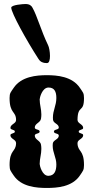

<svg xmlns="http://www.w3.org/2000/svg" viewBox="-20 -930 463 950"><path d="M217.6 -707.1C183.6 -777.1 163.6 -852.1 140.6 -892.1C135.6 -902.1 125.6 -910.1 106.6 -910.1C94.6 -910.1 35.6 -906.1 35.6 -892.1C35.6 -867.1 109.6 -732.1 170.6 -638.1C179.8 -623.4 193.3 -618 209.4 -618C210.8 -618 212.2 -618 213.6 -618.1C223.6 -618.6 227.3 -634.5 227.3 -653.1C227.3 -673.5 222.9 -697.2 217.6 -707.1ZM176.3 -118.6C176.3 -145.2 184.6 -166.3 184.6 -193.2C184.6 -199.8 184.1 -206.7 182.9 -214.2C179.6 -235 152.1 -238.3 152.1 -259.2C152.1 -271.3 176.3 -267 176.3 -279C176.3 -291.2 152.1 -286.8 152.1 -298.8C152.1 -319.8 179.6 -322 182.9 -342.8C184.1 -350.3 184.6 -357.2 184.6 -363.8C184.6 -390.7 176.3 -411.8 176.3 -438.4C176.3 -445.7 188.4 -496.9 220.1 -496.9C248.9 -496.9 258.8 -477.1 258.8 -445.2C258.8 -407.8 241.8 -384.6 241.8 -348.2C241.8 -344.7 242 -341.1 242.3 -337.3C244.5 -318.7 270.9 -317.5 270.9 -298.8C270.9 -286.8 246.7 -291.2 246.7 -279C246.7 -267 270.9 -271.3 270.9 -259.2C270.9 -239.5 243.4 -238.3 241.2 -219.7C240.9 -216 240.7 -212.5 240.7 -209.2C240.7 -174 258.8 -151.1 258.8 -116.1C258.8 -84 249.2 -61.1 220.1 -60.1C219.8 -60.1 219.5 -60.1 219.1 -60.1C188.2 -60.1 176.3 -111.4 176.3 -118.6ZM27.4 -444.8C27.4 -366.3 59.5 -381.3 59.5 -336C59.5 -317.9 31.5 -315.7 31.5 -297C31.5 -286 53.5 -290 53.5 -279C53.5 -268 31.5 -272 31.5 -261C31.5 -242.3 59.5 -240.1 59.5 -222C59.5 -221.6 59.5 -221.3 59.5 -221C58.5 -177 27.4 -191.1 27.4 -113.2C27.4 -87.9 32.8 -84.1 47.5 -62C85.5 -5 161.6 0 211.5 0C262.3 0 337.5 -5 375.5 -62C390.2 -84.1 395.6 -87.9 395.6 -113.2C395.6 -191.1 364.5 -177 363.5 -221C363.5 -221.3 363.5 -221.6 363.5 -222C363.5 -240.1 391.5 -242.3 391.5 -261C391.5 -272 369.5 -268 369.5 -279C369.5 -290 391.5 -286 391.5 -297C391.5 -316 363.5 -318 363.5 -337C364.5 -414.2 395.6 -368.7 395.6 -444.8C395.6 -470.1 390.2 -472.9 375.5 -495C337.5 -552 262.3 -558 211.5 -558C161.6 -558 85.5 -552 47.5 -495C32.8 -472.9 27.4 -470.1 27.4 -444.8Z"/></svg>

Font: Chromatic Etruscan
Style: Regular
Weight: 400
Version: Version 000.910